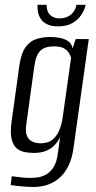

<svg xmlns="http://www.w3.org/2000/svg" viewBox="-20 -654 398 792"><path d="M116.5 117.4Q105.2 117.4 90.3 116.3Q75.3 115.2 61.2 113.9Q47.1 112.6 37 111.3Q26.9 110 23.9 109L28.5 72.9Q40.7 74.4 62.6 77.2Q84.6 79.9 102.6 79.9Q114.6 79.9 131.9 78.2Q149.3 76.6 167.2 67.5Q185.2 58.5 199.5 37.8Q213.7 17.1 218.6 -21L227.9 -89Q219.3 -69.9 204.8 -54.8Q190.2 -39.8 169.6 -31.5Q148.9 -23.2 119.8 -23.2Q102 -23.2 83.2 -26.4Q64.3 -29.6 49.4 -41.7Q34.5 -53.8 27.9 -80.4Q21.4 -107 28 -154L59.9 -383.9Q67.7 -435.7 86.2 -460.5Q104.8 -485.3 131.2 -493.4Q157.5 -501.4 186.6 -501.4Q207.6 -501.4 227.2 -497.6Q246.8 -493.9 261.3 -484.1Q275.9 -474.3 279.2 -454.3L292.3 -492.9H346.2L283 -42Q277.6 -3.3 264 26.5Q250.4 56.3 229.1 76.4Q207.8 96.5 179.5 107Q151.2 117.4 116.5 117.4ZM146.8 -62.9Q179.6 -62.9 198.2 -79.3Q216.8 -95.7 226.3 -121.2Q235.9 -146.7 239 -172.7L273.3 -415.7Q270.6 -425.2 264 -436.1Q257.3 -446.9 243.1 -454.9Q228.8 -462.8 202.5 -462.8Q165.6 -462.8 146.6 -444.9Q127.6 -427 121.4 -379.4L88.2 -139.5Q84.4 -112.7 89.9 -97.1Q95.4 -81.4 105.8 -74.4Q116.2 -67.3 127.3 -65.1Q138.5 -62.9 146.8 -62.9ZM220.1 -545.3Q191.5 -545.3 173.8 -554.2Q156.1 -563 147.6 -576.8Q139 -590.6 136.4 -605.9Q133.8 -621.2 135.1 -634.1H172.3Q172.1 -606.1 187 -592.1Q201.8 -578.1 225.7 -578.1Q251.2 -578.1 270 -591.6Q288.9 -605.1 295.7 -634.1H333.2Q329.2 -614 315.9 -593.5Q302.6 -572.9 279.3 -559.1Q256.1 -545.3 220.1 -545.3Z"/></svg>

Font: Alumni Sans Thin
Style: Italic
Weight: 100
Italic angle: -8°
Designer: Robert E. Leuschke
Foundry: Robert E. Leuschke
Version: Version 1.016